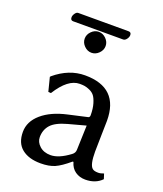

<svg xmlns="http://www.w3.org/2000/svg" viewBox="-132 -784 745 880"><g transform="rotate(20 240.5 -343.5)"><path d="M332 -653H88Q75 -653 75 -668Q75 -677 82 -687Q89 -697 97 -697H342Q356 -697 356 -683Q356 -673 348.5 -663Q341 -653 332 -653ZM310 -225 225 -202Q170 -187 148 -162.5Q126 -138 126 -102Q126 -78 146.5 -59.5Q167 -41 200 -41Q240 -41 292 -80Q306 -90 306 -106ZM310 -48H306Q266 -14 238.5 -2Q211 10 170 10Q112 10 78.5 -17Q45 -44 45 -98Q45 -149 89.5 -187.5Q134 -226 211 -243L304 -264Q311 -266 311 -276Q311 -308 304 -331.5Q297 -355 288 -366.5Q279 -378 264 -384.5Q249 -391 239 -392.5Q229 -394 215 -394Q158 -394 105 -309L92 -310L75 -377L78 -381Q147 -439 225 -439Q390 -439 390 -277Q390 -274 388.5 -208.5Q387 -143 387 -126Q387 -63 404 -48Q412 -40 433 -40Q445 -40 460 -46L468 -21Q438 10 388 10Q360 10 339 -4.5Q318 -19 310 -48ZM180.5 -561.5Q165 -577 165 -597Q165 -617 180.5 -632.5Q196 -648 216 -648Q236 -648 251.5 -632.5Q267 -617 267 -597Q267 -577 251.5 -561.5Q236 -546 216 -546Q196 -546 180.5 -561.5Z"/></g></svg>

Font: Libertinus Sans
Style: Regular
Weight: 400
Designer: Philipp H. Poll
Foundry: Khaled Hosny
Version: Version 6.1